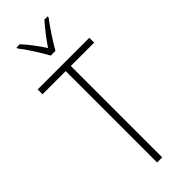

<svg xmlns="http://www.w3.org/2000/svg" viewBox="-305 -977 1007 1007"><g transform="rotate(-45 198.0 -474.0)"><path d="M180 -791H215C240 -836 282 -899 314 -941V-948H290C255 -908 226 -871 198 -829C172 -870 137 -916 107 -948H83V-941C112 -905 155 -837 180 -791ZM216 0V-678H389V-714H6V-678H178V0Z"/></g></svg>

Font: Noto Sans Georgian Condensed ExtraLight
Style: Regular
Weight: 200
Width: 3
Designer: Monotype Design Team, Akaki Razmadze
Foundry: Google LLC
Version: Version 2.005